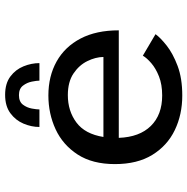

<svg xmlns="http://www.w3.org/2000/svg" viewBox="-11 -710 732 750"><g transform="rotate(-90 355.0 -335.0)"><path d="M596.5 -93.5Q583 -74.5 552 -50Q521 -25.5 472.5 -7.2Q424 11 357 11Q282.5 11 221.8 -18.2Q161 -47.5 125 -106Q89 -164.5 89 -252Q89 -340 126.5 -397.8Q164 -455.5 225 -483.8Q286 -512 357 -512Q432.5 -512 490 -479.8Q547.5 -447.5 579.5 -386.2Q611.5 -325 611.5 -237H191.5Q194.5 -156 238 -111.8Q281.5 -67.5 357 -67.5Q400 -67.5 431.5 -80Q463 -92.5 483.2 -110Q503.5 -127.5 512.5 -143ZM358.5 -436Q296.5 -436 251.5 -402.5Q206.5 -369 195 -297H507.5Q507 -328 491.2 -360Q475.5 -392 442.8 -414Q410 -436 358.5 -436ZM234 -547Q234 -578 247 -609Q260 -640 287.8 -660.5Q315.5 -681 359.5 -681Q404 -681 431.2 -660.5Q458.5 -640 471 -609Q483.5 -578 483.5 -547H415Q415 -557.5 411.2 -576.5Q407.5 -595.5 395.5 -611.2Q383.5 -627 358.5 -627Q333 -627 321.2 -611.5Q309.5 -596 306 -576.8Q302.5 -557.5 302.5 -547Z"/></g></svg>

Font: League Mono
Style: Regular
Weight: 400
Width: 6
Designer: Tyler Finck
Foundry: The League of Moveable Type / Tyler Finck
Version: Version 2.300;RELEASE